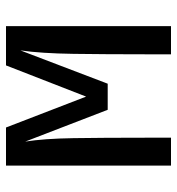

<svg xmlns="http://www.w3.org/2000/svg" viewBox="5 -595 590 640"><g transform="rotate(-90 300.0 -275.0)"><path d="M68 0V-550H195L298 -283L402 -550H533V0H439V-87Q439 -218 440.5 -325.5Q442 -433 452 -502L341 -211H254L148 -486Q158 -424 159.5 -325Q161 -226 161 -87V0Z"/></g></svg>

Font: JetBrainsMono NFM Medium
Style: Regular
Weight: 500
Monospace: yes
Designer: Philipp Nurullin, Konstantin Bulenkov
Foundry: JetBrains
Version: Version 2.304; ttfautohint (v1.8.4.7-5d5b);Nerd Fonts 3.3.0